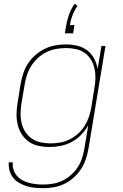

<svg xmlns="http://www.w3.org/2000/svg" viewBox="-20 -760 640 1003"><path d="M207 223Q185 223 162.5 221Q140 219 119.5 212.5Q99 206 80.5 195.5Q62 185 49 169Q36 153 30 131.5Q24 110 26 88H47Q45 108 50.5 126Q56 144 68 158Q80 172 96 181Q112 190 130.5 195Q149 200 168.5 202Q188 204 207 204Q232 204 257.5 199.5Q283 195 307 183.5Q331 172 351.5 153.5Q372 135 386.5 112.5Q401 90 409 65Q417 40 421 15L441 -105Q426 -79 404 -56Q382 -33 354.5 -18.5Q327 -4 297.5 2Q268 8 239 8Q210 8 181.5 2Q153 -4 131 -19.5Q109 -35 94 -58Q79 -81 72.5 -108.5Q66 -136 66.5 -165Q67 -194 72 -223L88 -323Q93 -351 102 -378Q111 -405 127 -429.5Q143 -454 166 -473.5Q189 -493 215 -505.5Q241 -518 269 -523Q297 -528 324 -528Q355 -528 384 -521Q413 -514 435.5 -497Q458 -480 471.5 -454.5Q485 -429 490 -400L510 -520H531L442 18Q437 46 428 72.5Q419 99 403 123.5Q387 148 364.5 168Q342 188 316 200.5Q290 213 262.5 218Q235 223 207 223ZM245 -11Q269 -11 294.5 -15.5Q320 -20 344 -32Q368 -44 388 -62Q408 -80 422 -102.5Q436 -125 444.5 -149.5Q453 -174 457 -199L473 -299Q478 -325 478.5 -351.5Q479 -378 473.5 -402.5Q468 -427 455 -448.5Q442 -470 422 -484Q402 -498 376.5 -503.5Q351 -509 325 -509Q300 -509 274 -504.5Q248 -500 224 -488.5Q200 -477 179.5 -458.5Q159 -440 144.5 -417.5Q130 -395 121.5 -370Q113 -345 109 -320L92 -220Q88 -194 87.5 -167.5Q87 -141 93 -116Q99 -91 112.5 -70.5Q126 -50 146.5 -36Q167 -22 192.5 -16.5Q218 -11 245 -11ZM319 -586 326 -629Q331 -657 341.5 -686Q352 -715 370 -740L385 -730Q369 -707 359 -681Q349 -655 345 -629H369L362 -586Z"/></svg>

Font: Iosevka SS04 Th Ex Obl
Style: Regular
Weight: 100
Width: 7
Italic angle: -9°
Monospace: yes
Designer: Belleve Invis
Foundry: Belleve Invis
Version: Version 19.0.0; ttfautohint (v1.8.4)